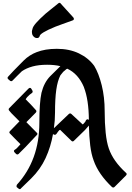

<svg xmlns="http://www.w3.org/2000/svg" viewBox="-20 -1247 933 1361"><path d="M873 -3Q883 -14 873 -22Q828 -63 797.5 -106Q767 -149 751.5 -194Q736 -239 729 -307Q722 -375 722 -459Q722 -559 701 -643Q680 -727 648 -780Q607 -836 539.5 -868.5Q472 -901 383 -901Q299 -901 239 -877Q215 -868 191.5 -853Q168 -838 148 -818L78 -747L38 -704Q28 -694 40 -684L52 -674Q61 -668 69 -676Q86 -694 102.5 -710Q119 -726 135 -742Q167 -764 211 -776Q255 -788 314 -788Q367 -788 408 -778L336 -707Q292 -662 274 -589Q259 -521 259 -377Q259 -112 100 62Q97 68 97 74Q97 80 103 83L113 91Q123 98 129 88L201 18Q266 -46 303 -126Q340 -206 356 -298L357 -296Q362 -291 369.5 -291.5Q377 -292 381 -299Q390 -313 400 -324Q402 -326 402 -325Q402 -324 405 -326Q405 -326 405 -326Q405 -327 406 -327L485 -250Q494 -240 503 -248L583 -326L610 -357Q612 -279 619.5 -216.5Q627 -154 644 -109Q678 -12 774 79Q784 86 792 78ZM241 -290Q250 -298 240 -307L167 -381L234 -449Q242 -459 234 -467Q216 -487 198.5 -506Q181 -525 162 -543Q165 -548 163.5 -546.5Q162 -545 165 -548L172 -558Q193 -580 204 -586Q209 -588 211 -594.5Q213 -601 209 -606L202 -618Q194 -630 182 -619L46 -481Q42 -478 41.5 -472.5Q41 -467 45 -463Q61 -443 80.5 -424.5Q100 -406 118 -387L51 -318Q41 -308 52 -299Q72 -279 88 -262Q104 -245 125 -225Q120 -220 122 -221Q124 -222 121 -220Q97 -192 87 -187Q72 -179 84 -166L94 -156Q103 -148 112 -156L162 -206ZM610 -397Q604 -403 597.5 -401Q591 -399 588 -392Q586 -383 573 -371Q572 -370 571.5 -368.5Q571 -367 566 -365L486 -439Q477 -447 468 -439L362 -338Q370 -392 370 -449Q370 -548 379 -611Q388 -674 408 -713Q416 -722 422.5 -731Q429 -740 438 -746Q443 -750 447 -754Q451 -758 457 -760Q535 -724 575 -629V-628Q609 -540 610 -397ZM261 -990Q261 -1012 373 -1058Q393 -1066 423 -1076.5Q453 -1087 494 -1102Q502 -1104 503.5 -1110.5Q505 -1117 500 -1123L410 -1222Q408 -1227 403 -1227Q397 -1227 393 -1223Q363 -1199 341.5 -1181.5Q320 -1164 304 -1151Q260 -1112 236 -1084.5Q212 -1057 210 -1041Q206 -1029 206 -1021Q206 -1005 213 -994.5Q220 -984 229 -980Q238 -976 247 -977.5Q256 -979 261 -990Z"/></svg>

Font: MM Taunggyi
Style: Regular
Weight: 400
Designer: Khon Soe Zaw Thu
Version: Version 1.00 July 18, 2016, initial release